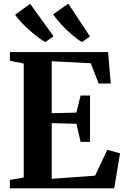

<svg xmlns="http://www.w3.org/2000/svg" viewBox="-20 -1027 686 1047"><path d="M109.5 -59V-680.5L34 -695.5V-743H569.5L584 -571.5H518L475 -682L262 -693V-409.5L396.5 -413L419.5 -506H471V-253.5H419.5L397 -352L262 -355.5V-52L498.5 -69L565 -210L634.5 -191L603 0H34V-46ZM227 -798Q208.5 -808 185.2 -825.5Q162 -843 138.2 -864.2Q114.5 -885.5 94.5 -907Q74.5 -928.5 62 -947L144.5 -1006L272 -829L228 -798ZM426.5 -798Q401 -812.5 370.8 -838.8Q340.5 -865 313.2 -895Q286 -925 269.5 -949L352.5 -1007L470.5 -828L427.5 -798Z"/></svg>

Font: Merriweather 60pt
Style: Bold
Weight: 700
Version: Version 2.100